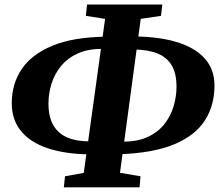

<svg xmlns="http://www.w3.org/2000/svg" viewBox="-20 -784 944 824"><path d="M254 20 259 -27.5 339.5 -42 431 -703 348.5 -716 353.5 -764.5H676.5L671 -716L584 -703L495 -42.5L583 -27.5L579 20ZM363 -121.5Q258 -123 183.5 -148.2Q109 -173.5 69.8 -222Q30.5 -270.5 30.5 -341Q30.5 -424 73 -487.2Q115.5 -550.5 204.2 -587.5Q293 -624.5 432.5 -626.5L425 -574Q361.5 -575.5 316.5 -555.8Q271.5 -536 243 -501.8Q214.5 -467.5 201.2 -425.2Q188 -383 188 -339Q188 -283 208.8 -246.8Q229.5 -210.5 270 -193.5Q310.5 -176.5 369.5 -177.5ZM491.5 -122 499.5 -176.5Q565.5 -174.5 611.2 -195Q657 -215.5 684.8 -250.5Q712.5 -285.5 725 -327.8Q737.5 -370 737.5 -411.5Q737.5 -469 716.8 -503.8Q696 -538.5 655.2 -554.8Q614.5 -571 554.5 -571.5L560.5 -627.5Q668 -626 744 -601.8Q820 -577.5 860.2 -531.2Q900.5 -485 900.5 -417Q900.5 -331.5 859.2 -267Q818 -202.5 727.8 -164.8Q637.5 -127 491.5 -122Z"/></svg>

Font: Merriweather 24pt ExtraBold
Style: Italic
Weight: 800
Italic angle: -7.8°
Version: Version 2.101